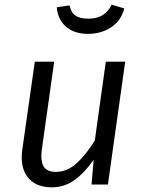

<svg xmlns="http://www.w3.org/2000/svg" viewBox="-20 -790 616 822"><path d="M73 -117Q73 -135 76 -153L129 -526H212L160 -156Q157 -137 157 -122Q157 -86 172.5 -70Q188 -54 219 -54Q267 -54 308 -91Q349 -128 386 -189L433 -526H516L442 0H372L381 -106Q341 -49 298 -18.5Q255 12 202 12Q141 12 107 -22Q73 -56 73 -117ZM223 -759 278 -767Q284 -736 303.5 -723Q323 -710 358 -710Q430 -710 458 -770L512 -754Q499 -702 456.5 -673.5Q414 -645 356 -645Q298 -645 262.5 -676Q227 -707 223 -759Z"/></svg>

Font: Fira Sans Book
Style: Italic
Weight: 350
Italic angle: -8°
Designer: bBox Type GmbH & Carrois Corporate GbR & Edenspiekermann AG
Foundry: bBox Type GmbH & Carrois Corporate GbR & Edenspiekermann AG
Version: Version 4.301